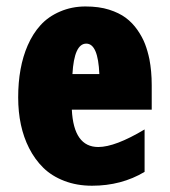

<svg xmlns="http://www.w3.org/2000/svg" viewBox="-20 -574 534 603"><path d="M269 9.3Q221.2 9.3 181.9 -5.9Q142.6 -21 116 -47.1Q89.4 -73.2 71.3 -108.9Q37.1 -176.3 37.1 -268.1Q37.1 -362.8 66.9 -431.2Q83 -468.3 107.4 -495.1Q131.8 -522 168.7 -537.8Q205.6 -553.7 248.3 -553.7Q291 -553.7 322.5 -543.7Q354 -533.7 375 -518.1Q396 -502.4 411.6 -480Q427.2 -457.5 435.5 -435.8Q443.8 -414.1 449.2 -388.2Q456.5 -350.1 456.5 -306.6V-229.5H205.6Q211.4 -112.3 288.6 -112.3Q341.8 -112.3 434.1 -167.5V-34.2Q361.3 9.3 269 9.3ZM251 -437Q212.9 -437 207.5 -341.3H292Q288.1 -437 251 -437Z"/></svg>

Font: Open Sans Hebrew Condensed Extra Bold
Style: Regular
Weight: 800
Width: 3
Foundry: Ascender Corporation, Yanek Iontef
Version: Version 2.001;PS 002.001;hotconv 1.0.70;makeotf.lib2.5.58329